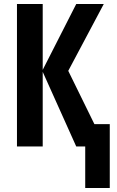

<svg xmlns="http://www.w3.org/2000/svg" viewBox="-20 -734 584 962"><path d="M362 -714 194 -384V-714H65V0H194V-374L362 0H407V208H530V-112H453L322 -379L500 -714Z"/></svg>

Font: Noto Sans UI Condensed
Style: Bold
Weight: 700
Width: 3
Designer: Monotype Design Team
Foundry: Monotype Imaging Inc.
Version: 1.001